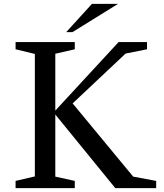

<svg xmlns="http://www.w3.org/2000/svg" viewBox="-20 -966 842 986"><path d="M352 -801H320L452 -946H586ZM60 -750H364V-713L264 -690V-398L589 -750H735V-713L625 -691L353 -435L664 -59L782 -37V0H572L264 -378V-59L364 -37V0H60V-37L159 -60V-689L60 -713Z"/></svg>

Font: Ledger
Style: Regular
Weight: 400
Designer: Denis Masharov
Foundry: Denis Masharov
Version: 1.001